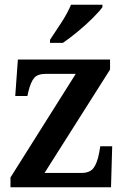

<svg xmlns="http://www.w3.org/2000/svg" viewBox="-20 -786 526 806"><path d="M24 0V-41L298 -476H173Q138 -476 123.5 -459Q109 -442 99 -401L95 -383H44L55 -536H442V-494L167 -60H322Q357 -60 372.5 -80.5Q388 -101 396 -143L401 -172H451L446 0ZM190 -619Q211 -650 237.5 -691Q264 -732 278 -766H410V-756Q398 -739 369.5 -710.5Q341 -682 306.5 -653.5Q272 -625 244 -606H190Z"/></svg>

Font: Noto Serif Georgian SemiCondensed SemiBold
Style: Regular
Weight: 600
Width: 4
Designer: Monotype Design Team, Akaki Razmadze
Foundry: Google LLC
Version: Version 2.003; ttfautohint (v1.8.4.7-5d5b)